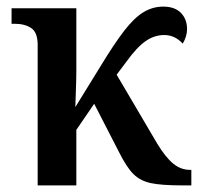

<svg xmlns="http://www.w3.org/2000/svg" viewBox="-20 -561 609 581"><path d="M94 -425Q94 -463 74.5 -476Q55 -489 25 -489H15V-536H211V-346Q211 -323 209.5 -283.5Q208 -244 208 -237L282 -357Q325 -428 355.5 -467.5Q386 -507 414 -524Q442 -541 474 -541Q509 -541 527.5 -522Q546 -503 546 -473Q546 -451 533 -429Q509 -455 477 -455Q447 -455 420.5 -436.5Q394 -418 363 -375L333 -335L456 -126Q481 -85 504 -66Q527 -47 555 -47H559V0H532Q468 0 436 -7Q404 -14 383.5 -34.5Q363 -55 340 -101L265 -247L211 -168V0H94Z"/></svg>

Font: Noto Serif NarrowSemiBold
Style: Regular
Weight: 600
Width: 4
Designer: Monotype Design Team
Foundry: Monotype Imaging Inc.
Version: Version 1.001